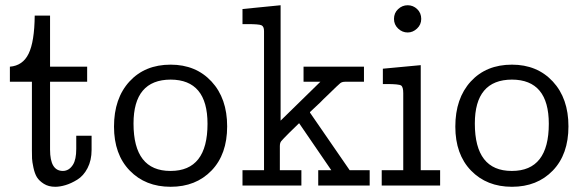

<svg xmlns="http://www.w3.org/2000/svg" viewBox="-20 -715 2244 740"><path d="M18.1 -399.9V-458Q67.9 -461.9 90.3 -508.1Q112.8 -554.2 113.8 -654.8H172.9V-458H315.9V-399.9H172.9V-138.2Q172.9 -56.2 222.2 -56.2Q246.1 -56.2 261.2 -80.1Q273.9 -100.1 273.9 -141.1Q273.9 -142.6 273.9 -144V-191.9H333V-137.2Q333 -97.2 317.4 -67.1Q301.8 -37.1 277.8 -22.5Q253.9 -7.8 232.4 -1.5Q210.9 4.9 192.9 4.9Q167 4.9 148.9 -6.6Q130.9 -18.1 122.3 -32Q113.8 -45.9 108.9 -68.8Q104 -91.8 103.5 -104Q103 -116.2 103 -134.8V-399.9Z M419.4 -227.1Q419.4 -335.9 479 -400.9Q538.6 -465.8 637.7 -465.8Q734.9 -465.8 795.2 -400.9Q855.5 -335.9 855.5 -228Q855.5 -120.1 795.2 -57.6Q734.9 4.9 637.7 4.9Q540.5 4.9 480 -57.6Q419.4 -120.1 419.4 -227.1ZM494.6 -238.8Q494.6 -56.2 636.7 -56.2Q637.2 -56.2 637.7 -56.2Q779.8 -56.2 779.8 -237.8Q779.8 -407.7 637.7 -408.2Q494.6 -407.7 494.6 -238.8Z M914.6 0V-59.1H997.6V-595.2Q997.6 -613.3 987.5 -617.7Q977.5 -622.1 933.6 -622.1H914.6V-680.2L1061.5 -694.8V-250L1214.8 -399.9H1149.9V-458H1382.8V-399.9H1310.5Q1298.3 -399.9 1291.5 -394.5Q1284.7 -389.2 1242.7 -348.1Q1224.6 -331.1 1213.9 -319.8L1174.8 -283.2V-280.8L1327.6 -59.1H1404.8V0H1206.5V-59.1H1256.8L1132.8 -240.2Q1118.7 -226.1 1096.7 -205.1Q1068.8 -177.2 1063.7 -170.7Q1058.6 -164.1 1058.6 -151.9V-150.9V-59.1H1141.6V0Z M1451.2 0V-59.1H1534.2V-356Q1534.2 -379.9 1525.9 -385.5Q1517.6 -391.1 1470.2 -391.1H1455.6V-450.2L1601.6 -463.9V-59.1H1676.3V0ZM1498.5 -642.1Q1498.5 -665 1514.4 -679.9Q1530.3 -694.8 1551.3 -694.8Q1572.3 -694.8 1587.9 -679.9Q1603.5 -665 1603.5 -642.1Q1603.5 -620.1 1587.4 -605Q1571.3 -589.8 1551.3 -589.8Q1530.3 -589.8 1514.4 -605Q1498.5 -620.1 1498.5 -642.1Z M1734.9 -227.1Q1734.9 -335.9 1794.4 -400.9Q1854 -465.8 1953.1 -465.8Q2050.3 -465.8 2110.6 -400.9Q2170.9 -335.9 2170.9 -228Q2170.9 -120.1 2110.6 -57.6Q2050.3 4.9 1953.1 4.9Q1856 4.9 1795.4 -57.6Q1734.9 -120.1 1734.9 -227.1ZM1810.1 -238.8Q1810.1 -56.2 1952.1 -56.2Q1952.6 -56.2 1953.1 -56.2Q2095.2 -56.2 2095.2 -237.8Q2095.2 -407.7 1953.1 -408.2Q1810.1 -407.7 1810.1 -238.8Z"/></svg>

Font: CMU Concrete
Style: Roman
Weight: 500
Version: Version 0.7.0